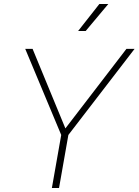

<svg xmlns="http://www.w3.org/2000/svg" viewBox="-20 -946 697 966"><path d="M288 -267 107 -700H144L309 -300L616 -700H657L324 -267L277 0H241ZM480 -926H525L411 -790H373Z"/></svg>

Font: Bai Jamjuree ExtraLight
Style: Italic
Weight: 275
Italic angle: -10°
Version: Version 1.000; ttfautohint (v1.6)